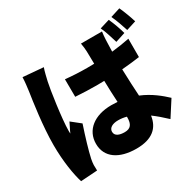

<svg xmlns="http://www.w3.org/2000/svg" viewBox="-190 -1071 1380 1351"><g transform="rotate(-30 500.0 -395.5)"><path d="M989 -720C978 -757 957 -814 938 -855L859 -830C879 -789 896 -738 910 -695ZM882 -687C872 -725 852 -781 833 -822L754 -798C774 -756 788 -705 802 -661ZM106 -776C105 -739 99 -694 95 -664C84 -591 56 -405 56 -253C56 -119 76 -3 97 64L232 55C231 39 231 21 231 10C231 0 234 -23 237 -37C249 -94 279 -194 309 -283L236 -341C223 -312 211 -293 199 -264C198 -268 198 -284 198 -287C198 -379 232 -610 244 -661C248 -679 262 -740 271 -762ZM603 -161C603 -107 584 -81 536 -81C494 -81 459 -93 459 -128C459 -159 490 -177 536 -177C559 -177 581 -174 603 -168ZM886 -638C841 -629 792 -621 742 -616C743 -657 744 -690 745 -709C746 -731 748 -756 751 -775H580C584 -754 588 -722 588 -707C589 -689 589 -652 590 -606C571 -605 553 -605 534 -605C474 -605 415 -608 357 -614L358 -471C417 -467 476 -465 535 -465C553 -465 572 -465 591 -466C592 -404 595 -343 598 -291C582 -292 565 -293 548 -293C410 -293 319 -222 319 -111C319 1 411 61 550 61C680 61 741 3 754 -90C788 -65 823 -35 860 0L941 -126C897 -167 836 -219 751 -254C748 -312 743 -383 741 -473C793 -477 842 -483 886 -489Z"/></g></svg>

Font: Noto Sans Korean Black
Style: Bold
Weight: 900
Designer: Ryoko NISHIZUKA (kana & ideographs); Paul D. Hunt (Latin, Greek & Cyrillic); Wenlong ZHANG (bopomofo); Sandoll Communica
Foundry: Adobe Systems Incorporated
Version: Version 1.000;PS 1;hotconv 1.0.78;makeotf.lib2.5.61930